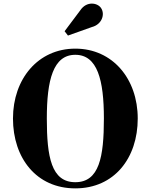

<svg xmlns="http://www.w3.org/2000/svg" viewBox="-20 -1028 830 1058"><path d="M486.5 -879C540.5 -893 560.5 -948 537 -983.5C517 -1013.5 457.5 -1023 423 -972L336 -856L354.5 -832ZM395 10C609.5 10 739 -156.5 739 -375C739 -593.5 600.5 -760 395 -760C190 -760 51.5 -593.5 51.5 -375C51.5 -156.5 181 10 395 10ZM395 -726C517 -726 552.5 -587 552.5 -375C552.5 -163 527 -24 395 -24C263 -24 238 -163 238 -375C238 -587 273 -726 395 -726Z"/></svg>

Font: Bodoni* 06
Style: Bold
Weight: 700
Version: Version 2.2